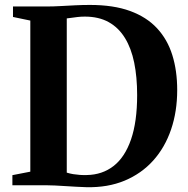

<svg xmlns="http://www.w3.org/2000/svg" viewBox="-20 -770 780 798"><path d="M339 8Q320 7.5 297.5 6.2Q275 5 252.2 3.5Q229.5 2 209 1Q188.5 0 173 0H31.5V-42L106 -56.5V-684.5L34 -699.5V-743H171Q202 -743 232.5 -744.8Q263 -746.5 293.2 -748Q323.5 -749.5 354 -749.5Q451.5 -749.5 520.2 -724.5Q589 -699.5 632.5 -652.8Q676 -606 696.2 -541Q716.5 -476 716.5 -396Q716.5 -306.5 691 -231.8Q665.5 -157 616.8 -102.8Q568 -48.5 498 -19.2Q428 10 339 8ZM340.5 -42.5Q405 -43.5 452 -80Q499 -116.5 524.5 -190.2Q550 -264 550 -375Q550 -449.5 537.8 -509.5Q525.5 -569.5 499.2 -612.2Q473 -655 431.8 -678Q390.5 -701 332.5 -701Q316 -701 301.5 -699.2Q287 -697.5 275.8 -695.8Q264.5 -694 257.5 -693.5V-52.5Q270.5 -48.5 284.2 -46.2Q298 -44 312.2 -43Q326.5 -42 340.5 -42.5Z"/></svg>

Font: Merriweather 72pt
Style: Bold
Weight: 700
Version: Version 2.100